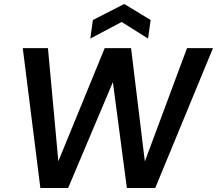

<svg xmlns="http://www.w3.org/2000/svg" viewBox="-20 -941 1086 961"><path d="M182 0 94 -700H220L272 -134L504 -700H636L705 -133L916 -700H1046L757 0H615L545 -530L321 0ZM432 -748 445 -841 602 -921 734 -841 721 -748 589 -831Z"/></svg>

Font: Host Grotesk SemiBold
Style: Italic
Weight: 600
Italic angle: -8°
Designer: Doğukan Karapınar based on Poppins by Indian Type Foundry, Jonny Pinhorn
Foundry: Element Type
Version: Version 1.001; ttfautohint (v1.8.4.7-5d5b)